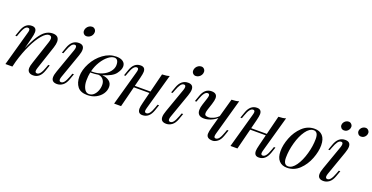

<svg xmlns="http://www.w3.org/2000/svg" viewBox="-28 -1500 4371 2254"><g transform="rotate(20 2157.5 -373.0)"><path d="M383.8 14.2Q338.9 14.2 320.8 -15.1Q313 -27.3 313 -51.8Q313 -76.2 330.1 -126L424.8 -412.1Q435.1 -441.9 435.1 -461.4Q434.6 -496.1 399.4 -496.1Q364.3 -496.1 315.9 -440.4Q267.6 -384.8 220.7 -286.6Q173.8 -189 139.6 -69.8L122.1 0H35.2L154.8 -429.2Q162.1 -453.1 162.1 -466.8Q162.1 -491.2 136.7 -491.2Q111.3 -491.2 88.9 -450.2Q77.1 -428.2 63 -389.2L49.8 -352.1H30.8L56.2 -424.8Q91.3 -527.8 174.8 -527.8Q233.9 -527.8 233.9 -468.8Q233.9 -441.9 220.2 -388.2L185.5 -251.5Q268.6 -448.2 348.6 -501Q389.2 -527.8 436 -527.8Q516.6 -527.8 516.6 -452.6Q516.6 -422.9 502 -377L404.8 -85Q397 -61.5 397 -47.4Q397 -22.9 420.9 -22.9Q462.9 -22.9 498 -125L511.2 -162.1H529.8L504.9 -88.9Q469.7 14.2 383.8 14.2Z M745.6 -465.8Q745.6 -491.2 723.4 -491.2Q701.2 -491.2 683.1 -467Q665 -442.9 645 -389.2L630.9 -352.1H612.3L638.2 -424.8Q675.3 -527.8 762.2 -527.8Q828.6 -527.8 828.6 -465.3Q828.6 -436 812 -388.2L705.1 -85Q697.3 -63.5 697.3 -48.3Q697.3 -22.9 721.2 -22.9Q741.7 -22.9 759.8 -45.7Q777.8 -68.4 799.3 -125L813 -162.1H832L806.2 -88.9Q786.6 -34.7 753.9 -10.3Q721.2 14.2 683.1 14.2Q613.3 14.2 613.3 -46.9Q613.3 -77.6 630.9 -126L738.3 -429.2Q745.6 -451.2 745.6 -465.8ZM806.4 -749Q823.7 -759.8 844.2 -759.8Q864.7 -759.8 878.9 -744.9Q893.1 -730 893.1 -709Q893.1 -688 882.6 -670.7Q872.1 -653.3 854.5 -642.6Q836.9 -631.8 816.4 -631.8Q795.9 -631.8 781.7 -646.5Q767.6 -661.1 767.6 -681.9Q767.6 -702.6 778.3 -720.5Q789.1 -738.3 806.4 -749Z M1104.5 -255.4Q1060.5 -247.6 1021.5 -247.6L1004.9 -248Q994.6 -201.2 994.6 -143.6Q994.6 -85.9 1016.1 -44.9Q1037.6 -3.9 1073.7 -3.9Q1109.9 -3.9 1134.5 -26.6Q1159.2 -49.3 1173.1 -84.2Q1187 -119.1 1187 -158.7Q1187 -198.2 1164.6 -224.9Q1142.1 -251.5 1104.5 -255.4ZM1025.9 -263.7Q1088.9 -263.7 1143.8 -286.4Q1198.7 -309.1 1231.7 -349.9Q1264.6 -390.6 1264.6 -433.6Q1264.6 -508.8 1212.9 -508.8Q1178.2 -508.8 1137.2 -476.8Q1096.2 -444.8 1061 -388.7Q1025.9 -332.5 1008.8 -264.2Q1014.6 -263.7 1025.9 -263.7ZM1061 14.2Q977.1 14.2 939 -33.9Q900.9 -82 900.9 -162.1Q900.9 -242.2 946.8 -328.9Q992.7 -415.5 1069.3 -471.7Q1146 -527.8 1231.9 -527.8Q1283.7 -527.8 1314.2 -506.1Q1344.7 -484.4 1344.7 -444.3Q1344.7 -404.3 1305.4 -351.8Q1266.1 -299.3 1147.9 -265.6Q1201.7 -262.2 1236.3 -235.6Q1271 -209 1271 -163.1Q1271 -117.2 1244.1 -76.9Q1217.3 -36.6 1169.4 -11.2Q1121.6 14.2 1061 14.2Z M1750 14.2Q1692.9 14.6 1692.9 -47.9Q1692.9 -70.3 1707 -126L1740.2 -258.8H1545.4L1480 0H1393.1L1512.7 -429.2Q1520 -453.6 1520 -466.8Q1520 -491.2 1498.5 -491.2Q1477.1 -491.2 1458.5 -467.5Q1439.9 -443.8 1420.9 -389.2L1407.7 -352.1H1388.7L1414.1 -424.8Q1449.2 -527.8 1534.7 -527.8Q1592.3 -527.8 1592.3 -468.8Q1592.3 -444.8 1578.1 -388.2L1550.3 -278.8H1745.6L1804.7 -514.2Q1861.8 -515.6 1896 -527.8L1772 -85Q1764.6 -59.6 1764.6 -45.9Q1765.1 -22.9 1786.6 -22.9Q1808.1 -22.9 1826.4 -46.6Q1844.7 -70.3 1863.8 -125L1877 -162.1H1896L1871.1 -88.9Q1835 14.2 1750 14.2Z M2110.4 -465.8Q2110.4 -491.2 2088.1 -491.2Q2065.9 -491.2 2047.9 -467Q2029.8 -442.9 2009.8 -389.2L1995.6 -352.1H1977.1L2002.9 -424.8Q2040 -527.8 2127 -527.8Q2193.4 -527.8 2193.4 -465.3Q2193.4 -436 2176.8 -388.2L2069.8 -85Q2062 -63.5 2062 -48.3Q2062 -22.9 2085.9 -22.9Q2106.4 -22.9 2124.5 -45.7Q2142.6 -68.4 2164.1 -125L2177.7 -162.1H2196.8L2170.9 -88.9Q2151.4 -34.7 2118.7 -10.3Q2085.9 14.2 2047.9 14.2Q1978 14.2 1978 -46.9Q1978 -77.6 1995.6 -126L2103 -429.2Q2110.4 -451.2 2110.4 -465.8ZM2171.1 -749Q2188.5 -759.8 2209 -759.8Q2229.5 -759.8 2243.7 -744.9Q2257.8 -730 2257.8 -709Q2257.8 -688 2247.3 -670.7Q2236.8 -653.3 2219.2 -642.6Q2201.7 -631.8 2181.2 -631.8Q2160.6 -631.8 2146.5 -646.5Q2132.3 -661.1 2132.3 -681.9Q2132.3 -702.6 2143.1 -720.5Q2153.8 -738.3 2171.1 -749Z M2626.5 14.2Q2549.3 14.2 2549.3 -44.4Q2549.3 -70.8 2564.5 -126L2601.6 -260.3Q2569.8 -231.4 2526.4 -213.6Q2482.9 -195.8 2442.4 -195.8Q2358.4 -195.8 2358.4 -272.9Q2358.4 -305.7 2372.6 -347.2L2399.4 -429.2Q2407.2 -453.6 2407.2 -466.8Q2407.2 -491.2 2383.8 -491.2Q2341.8 -491.2 2306.6 -389.2L2293.5 -352.1H2274.4L2299.8 -424.8Q2335 -527.8 2420.4 -527.8Q2490.7 -527.8 2490.7 -465.8Q2490.7 -438.5 2474.6 -388.2L2449.7 -312Q2439.5 -281.2 2439.5 -262.7Q2439.5 -244.1 2450 -236.1Q2460.4 -228 2487.8 -228Q2515.1 -228 2549.1 -243.7Q2583 -259.3 2608.9 -286.6L2672.4 -514.2Q2729.5 -515.6 2763.7 -527.8L2639.6 -85Q2632.3 -59.6 2632.3 -45.9Q2632.3 -22.9 2653.8 -22.9Q2675.3 -22.9 2693.8 -46.6Q2712.4 -70.3 2731.4 -125L2744.6 -162.1H2763.7L2738.8 -88.9Q2719.2 -32.7 2687 -9.3Q2654.8 14.2 2626.5 14.2Z M3203.6 14.2Q3146.5 14.6 3146.5 -47.9Q3146.5 -70.3 3160.6 -126L3193.8 -258.8H2999L2933.6 0H2846.7L2966.3 -429.2Q2973.6 -453.6 2973.6 -466.8Q2973.6 -491.2 2952.1 -491.2Q2930.7 -491.2 2912.1 -467.5Q2893.6 -443.8 2874.5 -389.2L2861.3 -352.1H2842.3L2867.7 -424.8Q2902.8 -527.8 2988.3 -527.8Q3045.9 -527.8 3045.9 -468.8Q3045.9 -444.8 3031.7 -388.2L3003.9 -278.8H3199.2L3258.3 -514.2Q3315.4 -515.6 3349.6 -527.8L3225.6 -85Q3218.3 -59.6 3218.3 -45.9Q3218.8 -22.9 3240.2 -22.9Q3261.7 -22.9 3280 -46.6Q3298.3 -70.3 3317.4 -125L3330.6 -162.1H3349.6L3324.7 -88.9Q3288.6 14.2 3203.6 14.2Z M3702.6 -507.8Q3651.4 -507.8 3605.5 -442.9Q3559.6 -377.9 3532.7 -280.3Q3505.4 -182.6 3505.4 -94.2Q3505.4 -5.9 3562.5 -5.9Q3613.8 -5.9 3659.2 -70.8Q3704.6 -135.7 3731.9 -233.4Q3759.3 -330.1 3759.3 -418.9Q3759.3 -507.8 3702.6 -507.8ZM3708.5 -527.8Q3772.5 -527.8 3808.6 -488.3Q3844.7 -448.7 3845.2 -370.6Q3845.7 -293 3810.5 -202.1Q3775.4 -111.3 3710 -48.8Q3644.5 13.7 3556.6 14.2Q3492.7 14.6 3456.1 -25.4Q3419.4 -65.4 3419.4 -143.6Q3418.9 -221.7 3454.1 -312.5Q3489.3 -403.3 3555.2 -465.3Q3621.1 -527.8 3708.5 -527.8Z M4073.7 -465.8Q4074.2 -491.2 4051.8 -491.2Q4029.3 -491.2 4011.2 -466.8Q3993.2 -442.4 3973.1 -389.2L3959 -352.1H3940.4L3966.3 -424.8Q4003.4 -527.8 4090.3 -527.8Q4156.7 -527.8 4156.7 -465.3Q4156.7 -436 4140.1 -388.2L4033.2 -85Q4025.4 -63.5 4025.4 -48.3Q4025.4 -22.9 4049.3 -22.9Q4069.8 -23.4 4087.9 -45.9Q4106 -68.4 4127.4 -125L4141.1 -162.1H4160.2L4134.3 -88.9Q4114.7 -34.7 4082 -10.3Q4049.3 14.2 4011.2 14.2Q3941.4 14.2 3941.4 -46.9Q3941.4 -77.6 3959 -126L4066.4 -429.2Q4073.7 -451.2 4073.7 -465.8ZM4300.8 -728.5Q4315.4 -713.9 4315.4 -695.3Q4315.4 -676.8 4306.2 -661.1Q4285.2 -627 4248.5 -627Q4226.6 -627 4212.9 -641.6Q4199.2 -656.2 4198.7 -674.8Q4198.7 -693.4 4208 -708.5Q4216.8 -723.6 4232.4 -733.4Q4248 -743.2 4267.6 -743.2Q4287.1 -743.2 4300.8 -728.5ZM4088.9 -728.5Q4103.5 -713.9 4103.5 -695.3Q4103.5 -676.8 4094.2 -661.1Q4073.2 -627 4036.6 -627Q4013.7 -627 4000 -641.6Q3986.3 -656.2 3986.3 -674.8Q3986.3 -693.4 3995.6 -708.5Q4004.9 -723.6 4020.5 -733.4Q4036.1 -743.2 4055.7 -743.2Q4075.2 -743.2 4088.9 -728.5Z"/></g></svg>

Font: PlayfairDisplay-Italic
Style: Italic
Weight: 400
Italic angle: -14°
Designer: Claus Eggers Sørensen
Foundry: Claus Eggers Sørensen
Version: Version 1.002;PS 001.002;hotconv 1.0.70;makeotf.lib2.5.58329